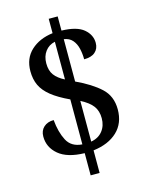

<svg xmlns="http://www.w3.org/2000/svg" viewBox="-124 -837 767 994"><g transform="rotate(-15 259.5 -340.5)"><path d="M236 -40Q144 -42 97.5 -81Q51 -120 51 -178Q51 -210 71.5 -228.5Q92 -247 125 -247Q131 -181 154.5 -136Q178 -91 236 -87V-328Q176 -356 140.5 -384.5Q105 -413 89.5 -446Q74 -479 74 -522Q74 -591 119 -632.5Q164 -674 236 -683V-760H284V-684Q366 -682 402.5 -651Q439 -620 439 -577Q439 -546 418.5 -528Q398 -510 359 -510Q359 -540 352.5 -568Q346 -596 329.5 -615Q313 -634 284 -638V-411Q366 -373 413 -329.5Q460 -286 460 -215Q460 -141 413 -96.5Q366 -52 284 -42V79H236ZM236 -637Q203 -630 183.5 -604Q164 -578 164 -540Q164 -501 182 -477Q200 -453 236 -435ZM284 -89Q324 -96 346 -124Q368 -152 368 -192Q368 -231 348.5 -257.5Q329 -284 284 -307Z"/></g></svg>

Font: Noto Serif Khmer SemiCondensed Medium
Style: Regular
Weight: 500
Width: 4
Designer: Danh Hong and the Monotype Design Team
Foundry: Monotype Imaging Inc.
Version: Version 2.004; ttfautohint (v1.8.4.7-5d5b)